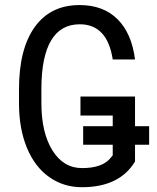

<svg xmlns="http://www.w3.org/2000/svg" viewBox="-20 -741 631 770"><path d="M521.5 -234.9H578.1V-160.6H521.5V-93.3Q459.5 9.8 308.6 9.8Q234.9 9.8 177.2 -31Q119.6 -71.8 88.1 -147.9Q56.6 -224.1 56.2 -323.7V-383.3Q56.2 -544.9 119.4 -632.8Q182.6 -720.7 299.3 -720.7Q394 -720.7 451.2 -664.1Q508.3 -607.4 521.5 -502.4H432.1Q410.6 -643.6 299.8 -643.6Q223.6 -643.6 185.1 -578.9Q146.5 -514.2 146 -386.7V-327.6Q146 -209 190.2 -137.9Q234.4 -66.9 309.1 -66.9Q387.2 -66.9 420.4 -104L432.1 -118.2V-160.6H313.5V-234.9H432.1V-277.8H302.7V-354H521.5Z"/></svg>

Font: Roboto Condensed
Style: Regular
Weight: 400
Designer: Google
Version: Version 2.001047; 2015